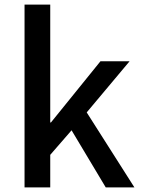

<svg xmlns="http://www.w3.org/2000/svg" viewBox="-20 -817 615 837"><path d="M87 0H199V-142L292 -249L441 0H566L358 -327L545 -550H418L202 -283H199V-797H87Z"/></svg>

Font: Source Han Sans KR Medium
Style: Regular
Weight: 500
Designer: Ryoko NISHIZUKA (kana & ideographs); Paul D. Hunt (Latin, Greek & Cyrillic); Wenlong ZHANG (bopomofo); Sandoll Communica
Foundry: Adobe Systems Incorporated
Version: Version 1.001;PS 1.001;hotconv 1.0.78;makeotf.lib2.5.61930